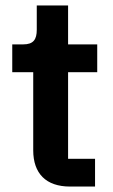

<svg xmlns="http://www.w3.org/2000/svg" viewBox="-20 -685 414 705"><path d="M237 0H329V-102H230V-420H337V-522H230V-665H115V-576C115 -540 103 -522 65 -522H25V-420H102V-133C102 -48 149 0 237 0Z"/></svg>

Font: IBM Plex Devanagari Medium
Style: Regular
Weight: 600
Designer: Mike Abbink, Paul van der Laan, Pieter van Rosmalen, Erin McLaughlin
Foundry: Bold Monday
Version: Version 1.0